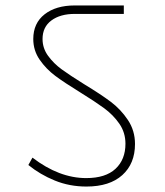

<svg xmlns="http://www.w3.org/2000/svg" viewBox="-20 -696 605 704"><path d="M84 -91 99 -118Q197 -43 296 -43Q367 -43 403.5 -77Q440 -111 440 -169Q440 -210 417.5 -242.5Q395 -275 361.5 -299.5Q328 -324 273 -358Q216 -393 182.5 -418Q149 -443 125.5 -477Q102 -511 102 -553Q102 -611 143.5 -643.5Q185 -676 254 -676H434V-645H254Q201 -645 168.5 -621Q136 -597 136 -553Q136 -519 156.5 -491Q177 -463 206.5 -441.5Q236 -420 289 -387Q350 -350 386.5 -322.5Q423 -295 449 -256Q475 -217 475 -168Q475 -96 428.5 -54Q382 -12 297 -12Q235 -12 181 -34Q127 -56 84 -91Z"/></svg>

Font: FiraGO UltraLight
Style: Regular
Weight: 200
Designer: bBox Type
Foundry: bBox Type GmbH
Version: Version 1.001